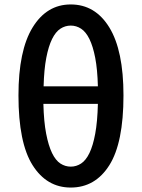

<svg xmlns="http://www.w3.org/2000/svg" viewBox="-20 -830 637 863"><path d="M175 -363Q177 -283 187.5 -229Q198 -175 214 -142Q230 -109 251.5 -95Q273 -81 298 -81Q323 -81 344.5 -95Q366 -109 382 -142Q398 -175 408 -229Q418 -283 420 -363ZM420 -442Q418 -518 408 -570Q398 -622 382 -654.5Q366 -687 344.5 -701Q323 -715 298 -715Q273 -715 251.5 -701Q230 -687 214 -654.5Q198 -622 188 -570Q178 -518 176 -442ZM298 -810Q408 -810 471.5 -706.5Q535 -603 535 -401Q535 -188 471.5 -87.5Q408 13 298 13Q190 13 126.5 -87.5Q63 -188 63 -401Q63 -603 126.5 -706.5Q190 -810 298 -810Z"/></svg>

Font: Kinto Sans Med
Style: Regular
Weight: 500
Designer: Authors: Ryoko NISHIZUKA  (kana & ideographs); Paul D. Hunt (Latin, Greek & Cyrillic); Wenlong ZHANG  (bopomofo); Sandol
Foundry: Adobe Systems Incorporated, ookami Inc.
Version: Version 0.001